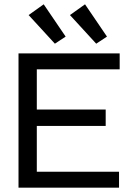

<svg xmlns="http://www.w3.org/2000/svg" viewBox="-20 -872 640 892"><path d="M66 0V-624H536V-550H151V-363H471V-287H151V-74H533V0ZM235 -669 113 -802 183 -852 285 -702ZM427 -669 305 -802 375 -852 477 -702Z"/></svg>

Font: Inconsolata Expanded Medium
Style: Regular
Weight: 500
Width: 7
Monospace: yes
Designer: Raph Levien, Cyreal, Brenton Simpson
Foundry: Raph Levien, Cyreal, Google
Version: Version 3.001; ttfautohint (v1.8.2.53-6de2)